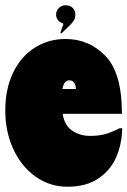

<svg xmlns="http://www.w3.org/2000/svg" viewBox="-20 -694 484 729"><path d="M444 -207Q443 -149 422 -99Q401 -49 354.5 -17Q308 15 236 15Q169 15 115 -23.5Q61 -62 30.5 -128Q0 -194 0 -275Q0 -355 29 -416.5Q58 -478 110.5 -512Q163 -546 229 -546Q318 -546 380.5 -481.5Q443 -417 443 -262H218Q224 -219 253.5 -198.5Q283 -178 322 -178Q351 -178 374.5 -183.5Q398 -189 434 -207ZM217 -356H268Q268 -371 261.5 -380Q255 -389 243 -389Q223 -389 217 -356ZM266 -639Q266 -625 260 -615.5Q254 -606 240 -593L213 -567L209 -569L221 -604Q193 -614 193 -639Q193 -653 203.5 -663.5Q214 -674 229 -674Q246 -674 256 -664Q266 -654 266 -639Z"/></svg>

Font: FFF_tuoi-tre Text
Style: Regular
Weight: 700
Designer: bBox Type GmbH
Foundry: bBox Type GmbH
Version: Version 1.001